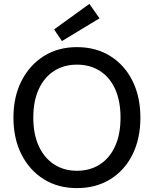

<svg xmlns="http://www.w3.org/2000/svg" viewBox="-20 -954 790 986"><path d="M375 12Q278 12 205 -33.5Q132 -79 90.5 -160.5Q49 -242 49 -350Q49 -457 90.5 -538.5Q132 -620 205 -666Q278 -712 375 -712Q473 -712 546.5 -666Q620 -620 660.5 -538.5Q701 -457 701 -350Q701 -242 660.5 -160.5Q620 -79 546.5 -33.5Q473 12 375 12ZM375 -77Q443 -77 493.5 -110Q544 -143 571.5 -204Q599 -265 599 -350Q599 -435 571.5 -496Q544 -557 493.5 -589.5Q443 -622 375 -622Q308 -622 257.5 -589.5Q207 -557 179 -496Q151 -435 151 -350Q151 -265 179 -204Q207 -143 257.5 -110Q308 -77 375 -77ZM298 -743 258 -803 439 -934 491 -860Z"/></svg>

Font: DM Sans 9pt Medium
Style: Regular
Weight: 500
Version: Version 4.004;gftools[0.9.30]